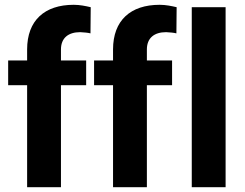

<svg xmlns="http://www.w3.org/2000/svg" viewBox="-20 -780 1021 800"><path d="M314 -646C331 -645 345 -644 357 -641L358 -750C336 -755 313 -760 287 -760C166 -760 93 -695 93 -574V-528H14V-425H93V0H234V-425H339V-528H234V-574C234 -622 265 -646 314 -646ZM672 -646C689 -645 703 -644 715 -641L716 -750C694 -755 671 -760 645 -760C524 -760 451 -695 451 -574V-528H372V-425H451V0H592V-425H697V-528H592V-574C592 -622 623 -646 672 -646ZM920 0V-750H779V0Z"/></svg>

Font: Asimov
Style: Regular
Weight: 500
Designer: Google
Version: Version 2.000980; 2014